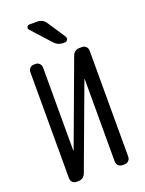

<svg xmlns="http://www.w3.org/2000/svg" viewBox="-175 -1042 849 1124"><g transform="rotate(-20 250.0 -480.0)"><path d="M205.1 -960Q239.3 -960 258.8 -929.7L331.1 -820.3Q336.9 -810.5 331.5 -800.3Q326.2 -790 315.4 -790H304.7Q270.5 -790 247.1 -817.4L142.6 -932.6Q135.7 -939.5 140.1 -949.7Q144.5 -960 155.3 -960ZM99.6 0Q85 0 75.2 -9.8Q65.4 -19.5 65.4 -35.2V-695.3Q65.4 -710 75.2 -720.2Q85 -730.5 99.6 -730.5H110.4Q125 -730.5 134.8 -720.2Q144.5 -710 144.5 -695.3V-180.7Q144.5 -179.7 146 -179.7Q147.5 -179.7 147.5 -180.7L338.9 -697.3Q350.6 -730.5 385.7 -730.5H400.4Q415 -730.5 424.8 -720.2Q434.6 -710 434.6 -695.3V-35.2Q434.6 -20.5 424.8 -10.3Q415 0 400.4 0H385.7Q371.1 0 360.8 -9.8Q350.6 -19.5 350.6 -35.2V-548.8Q350.6 -549.8 349.6 -549.8Q348.6 -549.8 348.6 -548.8L157.2 -33.2Q145.5 0 110.4 0Z"/></g></svg>

Font: Rounded-L Mgen+ 2m regular
Style: Regular
Weight: 400
Designer: [Source Han Sans]
Ryoko NISHIZUKA  (kana & ideographs); Paul D. Hunt (Latin, Greek & Cyrillic); Wenlong ZHANG  (bopomofo
Version: Version 1.059.20150602